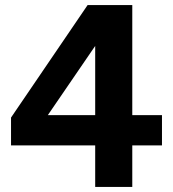

<svg xmlns="http://www.w3.org/2000/svg" viewBox="-20 -741 685 761"><path d="M357.3 0V-616.4H396.6L169.6 -284.7H622V-164.6H23.7V-275L327.3 -721H504.3V0Z"/></svg>

Font: Mona Sans ExtraLight
Style: Regular
Weight: 200
Designer: Deni Anggara
Foundry: GitHub
Version: Version 2.000